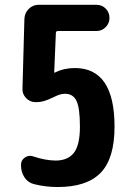

<svg xmlns="http://www.w3.org/2000/svg" viewBox="-20 -750 540 780"><path d="M284.2 -473.6Q445.3 -473.6 445.3 -235.4Q445.3 -106.4 389.2 -48.3Q333 9.8 214.8 9.8Q164.1 9.8 118.2 -2Q93.8 -7.8 79.6 -29.3Q65.4 -50.8 65.4 -77.1V-81.1Q65.4 -99.6 81.5 -110.4Q97.7 -121.1 116.2 -114.3Q162.1 -98.6 205.1 -97.7Q255.9 -97.7 280.3 -129.4Q304.7 -161.1 304.7 -235.4Q304.7 -312.5 290.5 -340.8Q276.4 -369.1 244.1 -369.1Q232.4 -369.1 220.7 -365.2Q211.9 -362.3 192.9 -353Q173.8 -343.8 158.7 -339.4Q143.6 -335 128.9 -335H125Q101.6 -335 85.9 -351.6Q70.3 -368.2 71.3 -389.6L79.1 -672.9Q80.1 -697.3 96.7 -713.9Q113.3 -730.5 136.7 -730.5H372.1Q394.5 -730.5 409.7 -714.8Q424.8 -699.2 424.8 -677.2Q424.8 -655.3 409.2 -639.6Q393.6 -624 372.1 -624H215.8Q207 -624 207 -616.2L200.2 -456.1Q200.2 -455.1 201.2 -455.1H203.1Q239.3 -473.6 284.2 -473.6Z"/></svg>

Font: Rounded Mgen+ 1mn bold
Style: Bold
Weight: 700
Designer: [Source Han Sans]
Ryoko NISHIZUKA  (kana & ideographs); Paul D. Hunt (Latin, Greek & Cyrillic); Wenlong ZHANG  (bopomofo
Version: Version 1.059.20150602